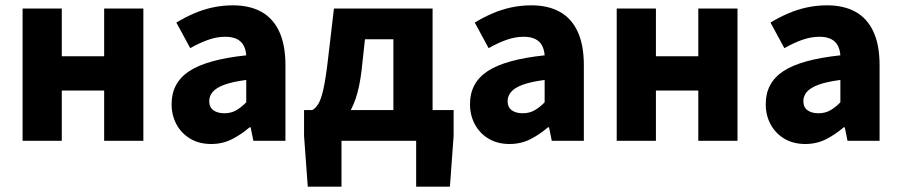

<svg xmlns="http://www.w3.org/2000/svg" viewBox="-20 -528 3377 720"><path d="M64.7 0V-496.1H211.7V-317.1H370.6V-496.1H517.6V0H370.6V-188.6H211.7V0Z M771.8 12Q726.5 12 693.2 -8Q660 -27.9 641.7 -61.8Q623.5 -95.7 623.5 -137.6Q623.5 -217.8 689.9 -261.4Q756.4 -305 903.4 -320.5Q901.9 -341.6 893.7 -357.2Q885.4 -372.9 868.5 -381.5Q851.5 -390.1 824.6 -390.1Q793.7 -390.1 761.7 -379Q729.7 -368 693.4 -347.4L641.3 -443.4Q672.8 -462.6 707 -477.4Q741.2 -492.2 777.8 -500.1Q814.4 -508 853.4 -508Q916.6 -508 960.5 -483.5Q1004.3 -459 1027.3 -409.3Q1050.4 -359.6 1050.4 -283.3V0H930.2L919.9 -50.6H915.9Q884.2 -23.2 849.1 -5.6Q814.1 12 771.8 12ZM821.2 -103.3Q846.2 -103.3 865.2 -114.1Q884.3 -124.9 903.4 -144.3V-228.2Q851 -221.3 820.7 -210Q790.4 -198.6 777.5 -183.2Q764.6 -167.8 764.6 -149Q764.6 -125.8 780.2 -114.5Q795.7 -103.3 821.2 -103.3Z M1260.6 0V172H1134.1L1120.2 -18.6V-115.3H1681.1V-18.6L1667.2 172H1540.6V0ZM1455.2 -43V-380.8H1348.6L1336.1 -265.8Q1328.9 -203 1313.9 -158.6Q1298.9 -114.2 1276.3 -86.1Q1253.8 -58 1225.2 -44.4Q1196.5 -30.8 1163 -29.8L1151.4 -115.3Q1163.1 -121.7 1173.3 -137.8Q1183.5 -153.9 1192.2 -191.4Q1200.9 -228.9 1209.2 -299.1L1232.3 -496.1H1602.2V-43Z M1890.8 12Q1845.5 12 1812.2 -8Q1779 -27.9 1760.7 -61.8Q1742.5 -95.7 1742.5 -137.6Q1742.5 -217.8 1808.9 -261.4Q1875.4 -305 2022.4 -320.5Q2020.9 -341.6 2012.7 -357.2Q2004.4 -372.9 1987.5 -381.5Q1970.5 -390.1 1943.6 -390.1Q1912.7 -390.1 1880.7 -379Q1848.7 -368 1812.4 -347.4L1760.3 -443.4Q1791.8 -462.6 1826 -477.4Q1860.2 -492.2 1896.8 -500.1Q1933.4 -508 1972.4 -508Q2035.6 -508 2079.5 -483.5Q2123.3 -459 2146.3 -409.3Q2169.4 -359.6 2169.4 -283.3V0H2049.2L2038.9 -50.6H2034.9Q2003.2 -23.2 1968.1 -5.6Q1933.1 12 1890.8 12ZM1940.2 -103.3Q1965.2 -103.3 1984.2 -114.1Q2003.3 -124.9 2022.4 -144.3V-228.2Q1970 -221.3 1939.7 -210Q1909.4 -198.6 1896.5 -183.2Q1883.6 -167.8 1883.6 -149Q1883.6 -125.8 1899.2 -114.5Q1914.7 -103.3 1940.2 -103.3Z M2292.7 0V-496.1H2439.7V-317.1H2598.6V-496.1H2745.6V0H2598.6V-188.6H2439.7V0Z M2999.8 12Q2954.5 12 2921.2 -8Q2888 -27.9 2869.7 -61.8Q2851.5 -95.7 2851.5 -137.6Q2851.5 -217.8 2917.9 -261.4Q2984.4 -305 3131.4 -320.5Q3129.9 -341.6 3121.7 -357.2Q3113.4 -372.9 3096.5 -381.5Q3079.5 -390.1 3052.6 -390.1Q3021.7 -390.1 2989.7 -379Q2957.7 -368 2921.4 -347.4L2869.3 -443.4Q2900.8 -462.6 2935 -477.4Q2969.2 -492.2 3005.8 -500.1Q3042.4 -508 3081.4 -508Q3144.6 -508 3188.5 -483.5Q3232.3 -459 3255.3 -409.3Q3278.4 -359.6 3278.4 -283.3V0H3158.2L3147.9 -50.6H3143.9Q3112.2 -23.2 3077.1 -5.6Q3042.1 12 2999.8 12ZM3049.2 -103.3Q3074.2 -103.3 3093.2 -114.1Q3112.3 -124.9 3131.4 -144.3V-228.2Q3079 -221.3 3048.7 -210Q3018.4 -198.6 3005.5 -183.2Q2992.6 -167.8 2992.6 -149Q2992.6 -125.8 3008.2 -114.5Q3023.7 -103.3 3049.2 -103.3Z"/></svg>

Font: Source Sans 3
Style: Regular
Weight: 200
Designer: Paul D. Hunt
Foundry: Adobe
Version: Version 3.046;hotconv 1.0.118;makeotfexe 2.5.65603